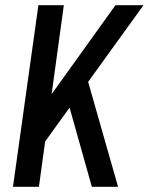

<svg xmlns="http://www.w3.org/2000/svg" viewBox="-20 -720 573 740"><path d="M92 -236 425 -700H533L121 -129ZM128 -700H226L130 0H30ZM233 -359 311 -435 435 0H334Z"/></svg>

Font: Pathway Extreme Condensed Medium
Style: Italic
Weight: 500
Width: 3
Italic angle: -8°
Version: Version 1.001;gftools[0.9.26]